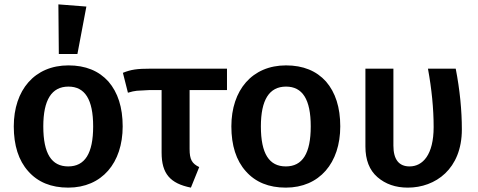

<svg xmlns="http://www.w3.org/2000/svg" viewBox="-20 -843 2187 878"><path d="M249 -596H334L375 -813L247 -823ZM293 -544C138 -544 43 -431 43 -265C43 -178 65 -109 109 -60C153 -10 214 15 292 15C446 15 541 -98 541 -265C541 -352 519 -420 476 -470C432 -519 371 -544 293 -544ZM293 -447C368 -447 406 -389 406 -265C406 -141 368 -82 292 -82C216 -82 178 -140 178 -265C178 -386 216 -447 293 -447Z M1018 -431V-529H668C607 -529 579 -525 542 -510L565 -419C581 -424 595 -427 606 -428C617 -429 636 -430 661 -431H719V-145C719 -49 758 -4 853 15L891 -79C858 -95 847 -113 847 -162V-431Z M1288 -544C1133 -544 1038 -431 1038 -265C1038 -178 1060 -109 1104 -60C1148 -10 1209 15 1287 15C1441 15 1536 -98 1536 -265C1536 -352 1514 -420 1471 -470C1427 -519 1366 -544 1288 -544ZM1288 -447C1363 -447 1401 -389 1401 -265C1401 -141 1363 -82 1287 -82C1211 -82 1173 -140 1173 -265C1173 -386 1211 -447 1288 -447Z M1937 -529C1954 -436 1963 -347 1963 -262C1963 -135 1913 -82 1853 -82C1804 -82 1779 -114 1779 -177V-529H1651V-173C1651 -112 1669 -65 1706 -33C1743 -1 1789 15 1845 15C1971 15 2092 -70 2092 -251C2092 -338 2083 -431 2064 -529Z"/></svg>

Font: Fira Sans Medium
Style: Regular
Weight: 500
Designer: Carrois Corporate & Edenspiekermann AG
Foundry: Carrois Corporate GbR & Edenspiekermann AG
Version: Version 4.203